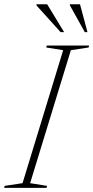

<svg xmlns="http://www.w3.org/2000/svg" viewBox="-52 -904 449 924"><path d="M252 -662.5 170.5 -675.5 173 -685H377L374.5 -675.5L289 -662.5L93 -22.5L174.5 -9.5L172 0H-32L-29.5 -9.5L56.5 -22.5ZM256.5 -749.5H239.5L123.5 -878V-883.5H175ZM369 -749.5H356L284.5 -878V-883.5H333Z"/></svg>

Font: Newsreader 36pt ExtraLight
Style: Italic
Weight: 250
Italic angle: -17°
Designer: Hugues Gentile
Foundry: Production Type
Version: Version 1.003